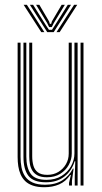

<svg xmlns="http://www.w3.org/2000/svg" viewBox="-20 -779 428 806"><path d="M166.2 7Q138 7 118.2 0.2Q98.5 -6.5 86 -18.6Q73.5 -30.8 66.5 -46.8Q59.5 -62.8 56.8 -81.2Q54 -99.8 54 -119.5V-600H66.2V-120.5Q66.2 -97.5 70.2 -76.5Q74.2 -55.5 85.2 -39Q96.2 -22.5 116.5 -13Q136.8 -3.5 169.2 -3.5Q212.5 -3.5 241.6 -22.1Q270.8 -40.8 286 -71.2H289L282 -20V0H269.8V-11L277.5 -44.5H274.8Q256 -16.8 228.2 -4.9Q200.5 7 166.2 7ZM318.2 0V-600H330.5V0ZM177.2 -34.8Q153 -34.8 138.2 -42.5Q123.5 -50.2 115.8 -62.9Q108 -75.5 105.4 -91.2Q102.8 -107 102.8 -123V-600H115.2V-123.2Q115.2 -101.5 120.2 -83.8Q125.2 -66 139 -55.5Q152.8 -45 178.5 -45Q204.8 -45 225 -57.2Q245.2 -69.5 256.9 -89.8Q268.5 -110 268.5 -134V-600H281.2V-134.5Q281.2 -109.5 268.6 -86.6Q256 -63.8 232.8 -49.2Q209.5 -34.8 177.2 -34.8ZM172 -13.8Q120 -14 99.2 -41.1Q78.5 -68.2 78.5 -121V-600H90.5V-121.8Q90.5 -76 108.5 -50Q126.5 -24 175 -24Q211.8 -24 238.1 -40.2Q264.5 -56.5 278.5 -82Q292.5 -107.5 292.5 -135V-600H305.8V0H293.8V-37.2L296 -102H293.2Q281 -61.5 249.8 -37.5Q218.5 -13.5 172 -13.8ZM79.2 -758.8H92.8L166.2 -644.2H153.2ZM105.5 -758.8H119L172.2 -673.8L185.5 -653.8H198.2L211.2 -673.8L264.5 -758.8H278L205.5 -644.2H178.2ZM131.5 -758.8H145.2L186 -689.2L189.2 -678.8H194.8L197.8 -689.2L238.8 -758.8H252.2L206 -682.5L197.5 -665.5H186.2L177.8 -682.5ZM291 -758.8H304.2L230.5 -644.2H217.2Z"/></svg>

Font: Big Shoulders Inline Text Thin Light
Style: Regular
Weight: 300
Version: Version 2.002